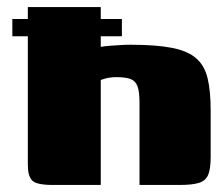

<svg xmlns="http://www.w3.org/2000/svg" viewBox="-20 -525 619 545"><path d="M130 0Q84 0 71.5 -12.5Q59 -25 59 -57V-505H266V-392Q277 -394 291 -395Q305 -396 320.5 -397Q336 -398 350 -398Q424 -398 469 -389Q514 -380 537.5 -359Q561 -338 569.5 -302Q578 -266 578 -211V-80Q578 -46 571 -29Q564 -12 545 -6Q526 0 490 0H376V-234Q376 -264 370.5 -279.5Q365 -295 351 -300.5Q337 -306 310 -306Q302 -306 294 -305Q286 -304 278.5 -302Q271 -300 266 -298V0ZM15 -471H326V-422H15Z"/></svg>

Font: Genos Black
Style: Regular
Weight: 900
Designer: Robert E. Leuschke
Foundry: Robert E. Leuschke
Version: Version 1.010